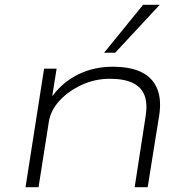

<svg xmlns="http://www.w3.org/2000/svg" viewBox="-20 -777 794 797"><path d="M86 0 163 -492H215L197 -379H198Q242 -438 306.5 -469Q371 -500 448 -500Q521 -500 567 -477.5Q613 -455 632 -410Q651 -365 641 -299L593 0H539L584 -291Q593 -345 580.5 -379.5Q568 -414 532.5 -432Q497 -450 436 -450Q374 -450 319 -424.5Q264 -399 227.5 -359.5Q191 -320 183 -273L140 0ZM412 -558 574 -757H643L458 -558Z"/></svg>

Font: Nunito Sans 7pt Expanded ExtraLight
Style: Italic
Weight: 250
Width: 7
Italic angle: -9°
Designer: Vernon Adams
Foundry: Vernon Adams
Version: Version 3.101;gftools[0.9.27]